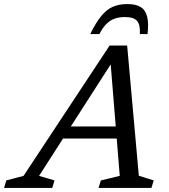

<svg xmlns="http://www.w3.org/2000/svg" viewBox="-84 -926 835 946"><path d="M198 -243.5 217.5 -303H547.5L527.5 -243.5ZM600 -60 673.5 -37 662 0H401.5L413 -37L506 -59.5L459 -638.5H480.5L108.5 -59.5L184.5 -37L173.5 0H-64L-53 -37L32 -59.5L456 -701.5H542.5ZM531 -842Q502.5 -842 480 -833.8Q457.5 -825.5 439.5 -807.2Q421.5 -789 405.5 -758H360.5Q388.5 -815 415 -847.2Q441.5 -879.5 472.5 -892.8Q503.5 -906 543 -906Q585.5 -906 609.2 -891.2Q633 -876.5 641 -844Q649 -811.5 643 -758H605Q608 -803.5 591.5 -822.8Q575 -842 531 -842Z"/></svg>

Font: Newsreader 11pt
Style: Italic
Weight: 400
Italic angle: -17°
Version: Version 1.003